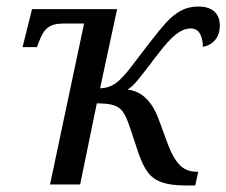

<svg xmlns="http://www.w3.org/2000/svg" viewBox="-20 -564 692 587"><path d="M404 -94 376 -178Q366 -208 355.5 -222.5Q345 -237 327 -242.5Q309 -248 276 -248L225 0H133L237 -492H173Q142 -492 125.5 -479Q109 -466 98 -433L93 -420H49L78 -536H338L286 -294Q314 -295 334.5 -310Q355 -325 382 -361L434 -429Q468 -473 488.5 -495.5Q509 -518 532.5 -531Q556 -544 586 -544Q618 -544 635 -529Q652 -514 652 -486Q652 -459 638 -442Q624 -425 600 -421Q601 -442 592 -459.5Q583 -477 563 -477Q541 -477 518 -459Q495 -441 464 -400Q459 -393 453 -386Q447 -379 442 -371Q411 -331 398 -315.5Q385 -300 370 -290Q435 -283 466 -197L494 -121Q510 -79 530 -59Q550 -39 581 -39H586L577 3H547Q502 3 475 -6.5Q448 -16 432.5 -36.5Q417 -57 404 -94Z"/></svg>

Font: Noto Serif Narrow
Style: Italic
Weight: 400
Width: 4
Italic angle: -12°
Designer: Monotype Design Team
Foundry: Monotype Imaging Inc.
Version: Version 1.001